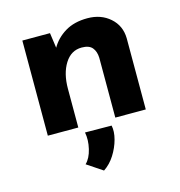

<svg xmlns="http://www.w3.org/2000/svg" viewBox="-101 -548 797 852"><g transform="rotate(-15 297.0 -122.0)"><path d="M199 -437 210 -359 208 -366Q231 -407 273 -432.5Q315 -458 376 -458Q438 -458 479.5 -421.5Q521 -385 522 -327V0H382V-275Q381 -304 366.5 -321.5Q352 -339 318 -339Q269 -339 240.5 -293.5Q212 -248 212 -178V0H72V-437ZM273 214 201 166Q223 145 232.5 104.5Q242 64 235 29L357 30Q363 58 353.5 93.5Q344 129 323.5 161.5Q303 194 273 214Z"/></g></svg>

Font: Reem Kufi Fun
Style: Bold
Weight: 700
Designer: Khaled Hosny
Version: Version 1.005